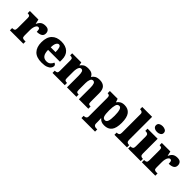

<svg xmlns="http://www.w3.org/2000/svg" viewBox="229 -2131 3706 3706"><g transform="rotate(45 2081.5 -278.0)"><path d="M10 0V-61H15Q49 -61 67.5 -73.5Q86 -86 86 -133V-407Q86 -451 71 -463Q56 -475 23 -475H19V-536H252L273 -443H278Q304 -502 341 -525.5Q378 -549 436 -549Q495 -549 520.5 -520.5Q546 -492 546 -450Q546 -394 505 -370Q464 -346 397 -346Q397 -387 389.5 -410Q382 -433 354 -433Q331 -433 314.5 -410.5Q298 -388 289.5 -352.5Q281 -317 281 -278V-128Q281 -84 297.5 -72.5Q314 -61 342 -61H377V0Z M881 10Q739 10 670.5 -62.5Q602 -135 602 -266Q602 -407 672 -479Q742 -551 869 -551Q987 -551 1054.5 -489.5Q1122 -428 1122 -309V-254H798Q800 -160 833.5 -117Q867 -74 931 -74Q982 -74 1012.5 -100Q1043 -126 1059 -166Q1078 -161 1090.5 -148Q1103 -135 1103 -115Q1103 -85 1081 -56Q1059 -27 1010.5 -8.5Q962 10 881 10ZM931 -325Q931 -399 917.5 -438.5Q904 -478 874 -478Q842 -478 821 -439Q800 -400 800 -325Z M1173 0V-61H1177Q1211 -61 1228.5 -73Q1246 -85 1246 -128V-417Q1246 -458 1228.5 -469Q1211 -480 1178 -480H1174V-536H1423L1436 -472H1441Q1461 -504 1497 -527.5Q1533 -551 1606 -551Q1717 -551 1751 -472H1756Q1773 -504 1811.5 -527.5Q1850 -551 1915 -551Q1998 -551 2043 -506Q2088 -461 2088 -360V-131Q2088 -85 2100.5 -73Q2113 -61 2147 -61H2151V0H1893V-317Q1893 -381 1879.5 -416Q1866 -451 1832 -451Q1795 -451 1778.5 -409.5Q1762 -368 1762 -312V-131Q1762 -85 1774.5 -73Q1787 -61 1821 -61H1825V0H1568V-317Q1568 -381 1556 -416Q1544 -451 1509 -451Q1484 -451 1469 -430Q1454 -409 1447 -375Q1440 -341 1440 -301V-125Q1440 -85 1455.5 -73Q1471 -61 1504 -61H1508V0Z M2184 221V160H2199Q2208 160 2223 156Q2238 152 2250 139Q2262 126 2262 100V-403Q2262 -450 2247.5 -462.5Q2233 -475 2208 -475H2203V-536H2415L2439 -467H2443Q2464 -501 2501 -523.5Q2538 -546 2596 -546Q2696 -546 2748.5 -478Q2801 -410 2801 -264Q2801 -119 2749 -53Q2697 13 2593 13Q2544 13 2512.5 -1.5Q2481 -16 2459 -44H2453Q2455 -19 2456 8.5Q2457 36 2457 66V96Q2457 124 2469 137.5Q2481 151 2496 155.5Q2511 160 2519 160H2555V221ZM2533 -68Q2572 -68 2589 -114.5Q2606 -161 2606 -261Q2606 -356 2589.5 -409.5Q2573 -463 2536 -463Q2489 -463 2473 -409.5Q2457 -356 2457 -264Q2457 -161 2472.5 -114.5Q2488 -68 2533 -68Z M2863 0V-61H2874Q2902 -61 2919.5 -76Q2937 -91 2937 -131V-643Q2937 -668 2924.5 -679.5Q2912 -691 2897 -695Q2882 -699 2874 -699H2863V-760H3132V-131Q3132 -91 3149.5 -76Q3167 -61 3195 -61H3206V0Z M3405 -619Q3360 -619 3329.5 -639.5Q3299 -660 3299 -698Q3299 -739 3329.5 -758Q3360 -777 3405 -777Q3448 -777 3480 -758Q3512 -739 3512 -698Q3512 -660 3480 -639.5Q3448 -619 3405 -619ZM3238 0V-61H3250Q3279 -61 3296 -77Q3313 -93 3313 -135V-409Q3313 -446 3295 -460.5Q3277 -475 3250 -475H3231V-536H3507V-131Q3507 -91 3524.5 -76Q3542 -61 3570 -61H3581V0Z M3612 0V-61H3617Q3651 -61 3669.5 -73.5Q3688 -86 3688 -133V-407Q3688 -451 3673 -463Q3658 -475 3625 -475H3621V-536H3854L3875 -443H3880Q3906 -502 3943 -525.5Q3980 -549 4038 -549Q4097 -549 4122.5 -520.5Q4148 -492 4148 -450Q4148 -394 4107 -370Q4066 -346 3999 -346Q3999 -387 3991.5 -410Q3984 -433 3956 -433Q3933 -433 3916.5 -410.5Q3900 -388 3891.5 -352.5Q3883 -317 3883 -278V-128Q3883 -84 3899.5 -72.5Q3916 -61 3944 -61H3979V0Z"/></g></svg>

Font: Noto Serif Ethiopic Black
Style: Regular
Weight: 900
Designer: Monotype Design Team
Foundry: Monotype Imaging Inc.
Version: Version 2.102; ttfautohint (v1.8.4.7-5d5b)